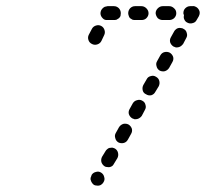

<svg xmlns="http://www.w3.org/2000/svg" viewBox="-20 -580 668 623"><path d="M275 6Q276 10 279 14Q281 17 285 20Q289 22 293 22Q298 23 302 22Q307 21 310 18Q314 15 316 11Q321 3 318 -6Q316 -15 308 -20Q300 -25 291 -22Q282 -20 277 -12V-11Q275 -7 274 -3Q273 2 275 6ZM320 -40Q323 -38 328 -38Q332 -37 337 -38Q341 -39 345 -42Q348 -45 350 -49L361 -67Q365 -75 363 -84Q361 -93 353 -98Q349 -100 344 -101Q340 -101 335 -100Q331 -99 328 -96Q324 -93 322 -89L311 -71Q307 -63 309 -54Q312 -45 320 -40ZM364 -118Q372 -114 381 -116Q390 -118 395 -127L405 -145Q410 -153 408 -162Q405 -171 397 -176Q389 -180 380 -178Q371 -175 366 -167L356 -149Q351 -141 354 -132Q356 -123 364 -118ZM409 -196Q413 -194 417 -193Q422 -193 426 -194Q430 -195 434 -198Q437 -200 440 -204L450 -223Q455 -231 452 -240Q450 -249 442 -253Q434 -258 425 -255Q416 -253 411 -245L401 -227Q396 -219 398 -210Q401 -201 409 -196ZM454 -274Q462 -269 471 -271Q480 -274 484 -282L495 -300Q499 -308 497 -317Q495 -326 486 -331Q478 -336 469 -333Q460 -331 456 -323L445 -304Q441 -296 443 -287Q445 -278 454 -274ZM498 -351Q506 -347 515 -349Q524 -352 529 -360L539 -378Q544 -386 542 -395Q539 -404 531 -409Q523 -413 514 -411Q505 -409 500 -400L490 -382Q485 -374 488 -365Q490 -356 498 -351ZM543 -429Q547 -427 551 -426Q556 -426 560 -427Q564 -428 568 -431Q571 -434 574 -437L584 -456Q589 -464 586 -473Q584 -482 576 -486Q572 -489 567 -489Q563 -490 559 -489Q554 -488 551 -485Q547 -482 545 -478L535 -460Q530 -452 532 -443Q535 -434 543 -429ZM308 -496Q300 -500 291 -497Q282 -494 278 -486L268 -467Q264 -459 267 -450Q270 -441 279 -437Q287 -433 296 -436Q305 -439 309 -447L318 -466Q322 -474 319 -483Q316 -492 308 -496ZM575 -537Q575 -547 581 -553Q588 -560 597 -560H605Q609 -561 613 -559Q618 -557 621 -554Q624 -551 626 -547Q628 -543 628 -539Q628 -535 627 -532Q626 -529 625 -527L618 -515Q614 -507 605 -505Q596 -502 587 -507Q581 -510 578 -517Q575 -523 577 -530Q576 -532 576 -534Q575 -535 575 -537ZM366 -521Q369 -524 371 -528Q372 -533 372 -537Q372 -546 366 -553Q359 -560 350 -560H329Q324 -559 320 -558Q316 -556 313 -553Q310 -550 308 -546Q306 -541 306 -537Q306 -528 313 -521Q319 -514 329 -515H350Q354 -515 358 -516Q362 -518 366 -521ZM462 -537Q462 -542 460 -546Q458 -550 455 -553Q452 -556 448 -558Q444 -560 439 -560H418Q409 -560 402 -553Q396 -546 396 -537Q396 -533 398 -528Q399 -524 402 -521Q406 -518 410 -516Q414 -515 418 -515H439Q449 -515 455 -521Q462 -528 462 -537ZM552 -537Q552 -547 545 -553Q538 -560 529 -560H508Q499 -560 492 -553Q485 -546 485 -537Q486 -528 492 -521Q499 -515 508 -515H529Q538 -515 545 -521Q552 -528 552 -537Z"/></svg>

Font: FRB American Cursive Guidelines Dashed Extrabold
Style: Bold Italic
Weight: 800
Italic angle: -25°
Version: Version 2.0;Modular Font Editor K font №1